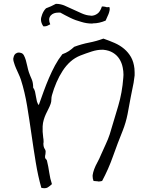

<svg xmlns="http://www.w3.org/2000/svg" viewBox="-20 -908 772 1009"><path d="M686.5 -547.9Q687.5 -538.1 687.5 -527.3V-511.7Q685.5 -492.2 682.1 -472.7Q678.7 -453.1 674.3 -434.1Q669.9 -415 667 -397.5Q659.2 -352.5 650.4 -308.1Q641.6 -263.7 625 -221.7Q597.7 -154.3 573.7 -86.4Q549.8 -18.6 516.6 43Q504.9 45.9 497.1 45.9Q495.1 45.9 494.1 44.9Q485.4 44.9 471.7 43Q466.8 31.2 466.8 19.5V12.7Q468.8 -2 475.1 -19Q481.4 -36.1 491.7 -54.7Q502 -73.2 510.7 -94.7Q522.5 -122.1 535.2 -148.9Q547.9 -175.8 556.6 -202.1Q580.1 -280.3 601.1 -350.6Q622.1 -420.9 627.9 -499Q628.9 -506.8 628.9 -514.6Q628.9 -534.2 625 -552.7Q620.1 -578.1 607.4 -598.1Q594.7 -618.2 573.7 -630.9Q552.7 -643.6 523.4 -646.5H514.6Q491.2 -646.5 462.9 -637.7Q429.7 -627 402.3 -616.2Q373 -604.5 350.1 -584Q327.1 -563.5 309.1 -535.6Q291 -507.8 276.9 -475.1Q262.7 -442.4 252.9 -407.2Q250 -397.5 250 -385.7Q250 -373 246.1 -362.3Q241.2 -348.6 234.4 -335.4Q227.5 -322.3 221.2 -308.6Q214.8 -294.9 210 -278.8Q205.1 -262.7 204.1 -244.1V-215.8Q205.1 -199.2 207 -185.5Q209 -175.8 209 -166V-160.2Q208 -157.2 208 -154.3Q208 -144.5 210 -136.7Q211.9 -129.9 215.3 -125Q218.8 -120.1 219.7 -114.3V-109.4Q219.7 -103.5 218.8 -97.7Q216.8 -90.8 216.8 -85V-81.1Q216.8 -76.2 220.7 -72.8Q224.6 -69.3 226.6 -64.5Q234.4 -32.2 238.8 -1Q243.2 30.3 252.9 59.6Q241.2 70.3 230.5 77.1Q223.6 81.1 213.9 81.1Q206.1 81.1 197.3 79.1Q179.7 17.6 168 -54.2Q156.2 -126 145.5 -201.2Q134.8 -276.4 122.6 -350.6Q110.4 -424.8 89.8 -489.3Q85 -503.9 77.6 -519.5Q70.3 -535.2 64 -549.8Q57.6 -564.5 53.7 -578.1Q49.8 -588.9 49.8 -596.7V-600.6Q50.8 -604.5 52.2 -610.4Q53.7 -616.2 57.6 -621.6Q61.5 -627 69.3 -629.9Q73.2 -631.8 78.1 -631.8Q84 -631.8 89.8 -629.9Q99.6 -627.9 105.5 -617.2Q111.3 -606.4 115.7 -591.8Q120.1 -577.1 123.5 -560.1Q127 -543 131.8 -528.3Q138.7 -508.8 146.5 -491.7Q154.3 -474.6 154.3 -447.3Q161.1 -438.5 164.1 -426.3Q167 -414.1 168.9 -400.9Q170.9 -387.7 173.8 -376Q176.8 -364.3 183.6 -355.5Q196.3 -391.6 209.5 -427.7Q222.7 -463.9 237.3 -498Q252 -532.2 269 -564Q286.1 -595.7 307.6 -623Q327.1 -629.9 341.8 -639.6Q356.4 -649.4 370.1 -662.1Q410.2 -676.8 448.2 -684.1Q486.3 -691.4 523.4 -705.1Q554.7 -694.3 582.5 -682.1Q610.4 -669.9 632.3 -651.4Q654.3 -632.8 668.5 -607.9Q682.6 -583 686.5 -547.9ZM554.7 -871.1Q556.6 -865.2 556.6 -859.4Q556.6 -855.5 555.7 -852.5Q553.7 -842.8 550.3 -834Q546.9 -825.2 542.5 -816.4Q538.1 -807.6 535.2 -799.8Q501 -785.2 468.8 -785.2Q466.8 -784.2 464.8 -784.2Q434.6 -784.2 407.2 -793Q377 -800.8 349.1 -814.5Q321.3 -828.1 296.9 -841.8H287.1Q260.7 -841.8 247.1 -827.1Q238.3 -817.4 238.3 -804.7Q238.3 -793 244.1 -780.3Q236.3 -776.4 228.5 -772.5Q222.7 -769.5 212.9 -769.5H208Q195.3 -787.1 195.3 -805.7Q195.3 -813.5 198.2 -821.3Q205.1 -847.7 221.7 -864.3Q235.4 -869.1 248 -875Q260.7 -880.9 273.4 -887.7H277.3Q294.9 -887.7 316.4 -879.9Q338.9 -870.1 362.8 -858.9Q386.7 -847.7 410.2 -837.4Q433.6 -827.1 454.1 -826.2Q456.1 -825.2 459 -825.2Q475.6 -825.2 490.2 -835Q505.9 -844.7 515.6 -874Q526.4 -874 534.2 -872.1Q538.1 -870.1 543.9 -870.1Q548.8 -870.1 554.7 -871.1Z"/></svg>

Font: Crafty Girls
Style: Regular
Weight: 400
Designer: Crystal Kluge
Foundry: Font Diner, Inc DBA Tart Workshop
Version: Version 1.001